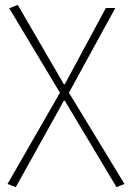

<svg xmlns="http://www.w3.org/2000/svg" viewBox="-20 -560 533 791"><path d="M45 211 11 198 227 -178 18 -526 53 -540 243 -213H247L416 -527H455L264 -178L493 198L460 211L247 -145H243Z"/></svg>

Font: Noto Sans Korean Thin
Style: Regular
Weight: 250
Designer: Ryoko NISHIZUKA  (kana & ideographs); Paul D. Hunt (Latin, Greek & Cyrillic); Wenlong ZHANG  (bopomofo); Sandoll Communi
Foundry: Adobe Systems Incorporated
Version: Version 1.0001;PS 1;hotconv 1.0.78;makeotf.lib2.5.61930